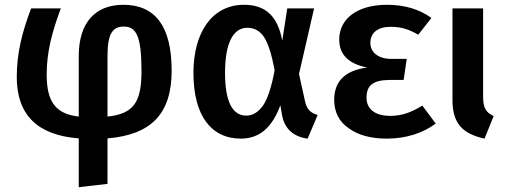

<svg xmlns="http://www.w3.org/2000/svg" viewBox="-20 -564 2120 802"><path d="M697 -269C697 -452 630 -544 495 -544C376 -544 309 -467 309 -331V-77C214 -88 175 -137 175 -252C175 -347 197 -429 234 -529H110C74 -434 50 -345 50 -242C50 -85 136 1 309 14V218L429 204V14C612 -1 697 -89 697 -269ZM429 -331C429 -427 453 -453 497 -453C549 -453 571 -414 571 -267C571 -136 538 -89 429 -77Z M999 -544C865 -544 788 -427 788 -260C788 -81 862 15 986 15C1067 15 1118 -35 1151 -124L1159 -79C1170 -24 1209 8 1265 15L1307 -84C1278 -92 1263 -106 1255 -137L1229 -255L1292 -529H1180L1159 -394C1140 -498 1088 -544 999 -544ZM1013 -448C1042 -448 1066 -435 1083 -409C1100 -383 1115 -337 1127 -270C1114 -199 1097 -149 1078 -122C1058 -95 1035 -81 1009 -81C950 -81 920 -141 920 -260C920 -384 954 -448 1013 -448Z M1596 -544C1476 -544 1397 -488 1397 -399C1397 -336 1436 -297 1514 -282C1422 -270 1376 -225 1376 -147C1376 -96 1396 -56 1437 -28C1477 1 1530 15 1596 15C1676 15 1747 -8 1800 -48L1744 -123C1697 -94 1658 -80 1610 -80C1546 -80 1511 -109 1511 -156C1511 -207 1538 -230 1609 -230H1666L1679 -318H1615C1560 -318 1527 -345 1527 -385C1527 -428 1559 -452 1612 -452C1656 -452 1687 -442 1727 -419L1782 -489C1731 -526 1669 -544 1596 -544Z M1998 -529H1870V-146C1870 -50 1911 -5 2004 15L2042 -79C2009 -95 1998 -113 1998 -162Z"/></svg>

Font: Fira Sans Medium
Style: Regular
Weight: 500
Designer: Carrois Corporate & Edenspiekermann AG
Foundry: Carrois Corporate GbR & Edenspiekermann AG
Version: Version 4.203